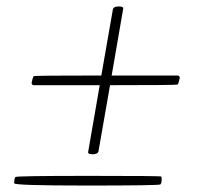

<svg xmlns="http://www.w3.org/2000/svg" viewBox="-20 -575 640 595"><path d="M267 -97Q253 -97 253 -103L289 -311H85Q78 -311 78 -319Q82 -337 84.5 -339Q87 -341 294 -341L330 -547Q333 -555 348 -555Q362 -555 362 -549L326 -341H530Q537 -341 537 -333Q533 -315 530.5 -313Q528 -311 321 -311L285 -105Q282 -97 267 -97ZM250 0Q24 0 24 -7Q24 -23 28 -26.5Q32 -30 255 -30Q478 -30 479.5 -28Q481 -26 481 -21Q481 -7 477 -3.5Q473 0 250 0Z"/></svg>

Font: YamahaIndonesia935. App Thin
Style: Italic
Weight: 100
Italic angle: -10°
Designer: Dalton Maag Ltd
Foundry: Dalton Maag Ltd
Version: Version 1.002; January 01, 2024; Regular/Italic